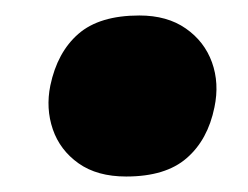

<svg xmlns="http://www.w3.org/2000/svg" viewBox="-20 -425 320 248"><path d="M143 -197Q105.5 -197 81.5 -214Q57.5 -231 48.2 -258Q39 -285 45 -314.5Q54 -357.5 81.2 -381.2Q108.5 -405 160 -405Q196 -405 220 -388.2Q244 -371.5 253.8 -344.5Q263.5 -317.5 257 -286.5Q248.5 -244.5 221.2 -220.8Q194 -197 143 -197Z"/></svg>

Font: Commissioner ExtraBold
Style: Italic
Weight: 800
Italic angle: -12°
Designer: Kostas Bartsokas
Foundry: Kostas Bartsokas
Version: Version 1.000; ttfautohint (v1.8.3)